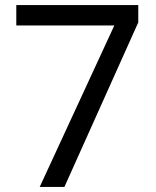

<svg xmlns="http://www.w3.org/2000/svg" viewBox="-20 -734 612 754"><path d="M136 0 429 -634H44V-714H523V-646L233 0Z"/></svg>

Font: Noto Sans Sogdian
Style: Regular
Weight: 400
Designer: Monotype Design Team
Foundry: Monotype Imaging Inc.
Version: Version 2.002; ttfautohint (v1.8.4.7-5d5b)